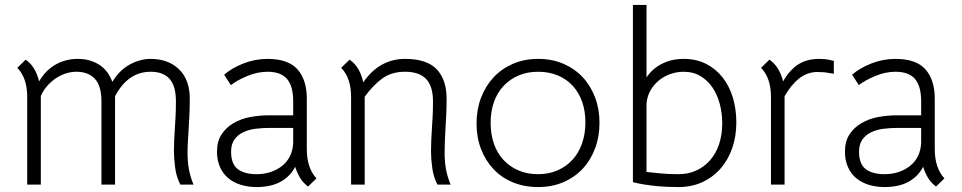

<svg xmlns="http://www.w3.org/2000/svg" viewBox="-20 -746 3887 776"><path d="M390 0V-336Q390 -399 363.5 -427.5Q337 -456 288 -456Q268 -456 247 -449.5Q226 -443 206.5 -430Q187 -417 171 -399Q155 -381 145 -358V-353V0H90V-353Q90 -393 80 -422Q70 -451 50 -472L84 -505Q107 -488 119.5 -465.5Q132 -443 138 -417Q165 -463 205.5 -485.5Q246 -508 294 -508Q343 -508 380 -485Q417 -462 434 -415Q463 -463 505 -485.5Q547 -508 588 -508Q660 -508 703.5 -466Q747 -424 747 -347Q747 -311 745.5 -281.5Q744 -252 742.5 -226Q741 -200 739.5 -176Q738 -152 738 -128Q738 -95 743 -65Q748 -35 762 0H709Q693 -30 688 -67.5Q683 -105 683 -134Q683 -158 684 -179Q685 -200 686.5 -223.5Q688 -247 689.5 -274Q691 -301 691 -336Q691 -398 665.5 -427Q640 -456 589 -456Q497 -456 445 -357V-347V0Z M1017 10Q983 10 953.5 1Q924 -8 902.5 -26Q881 -44 869 -71Q857 -98 857 -133Q857 -175 875.5 -203Q894 -231 924 -248.5Q954 -266 991.5 -273Q1029 -280 1068 -280H1165V-336Q1165 -398 1140 -427Q1115 -456 1061 -456Q1021 -456 980 -439Q939 -422 913 -402L886 -444Q915 -470 962.5 -489Q1010 -508 1061 -508Q1145 -508 1182.5 -465.5Q1220 -423 1220 -347V-144Q1220 -67 1259 -25L1225 8Q1204 -8 1192 -28.5Q1180 -49 1173 -72Q1154 -34 1115 -12Q1076 10 1017 10ZM1017 -42Q1047 -42 1073 -50.5Q1099 -59 1119.5 -75Q1140 -91 1152 -115Q1164 -139 1165 -170V-229H1068Q1040 -229 1012.5 -225.5Q985 -222 963 -211.5Q941 -201 927.5 -182Q914 -163 914 -133Q914 -83 941 -62.5Q968 -42 1017 -42Z M1748 0Q1732 -30 1727 -67.5Q1722 -105 1722 -134Q1722 -158 1723 -179Q1724 -200 1725.5 -223.5Q1727 -247 1728.5 -274Q1730 -301 1730 -336Q1730 -398 1702 -427Q1674 -456 1617 -456Q1563 -456 1526 -429.5Q1489 -403 1454 -355V-353V0H1399V-353Q1399 -393 1389 -422Q1379 -451 1359 -472L1393 -505Q1417 -488 1430 -463.5Q1443 -439 1448 -413Q1481 -461 1523.5 -484.5Q1566 -508 1617 -508Q1705 -508 1745 -466Q1785 -424 1785 -347Q1785 -311 1783.5 -281.5Q1782 -252 1780.5 -226Q1779 -200 1778 -176Q1777 -152 1777 -128Q1777 -95 1782 -65Q1787 -35 1801 0Z M2155 10Q2099 10 2053 -9Q2007 -28 1974.5 -62.5Q1942 -97 1924 -144Q1906 -191 1906 -247Q1906 -303 1924 -350.5Q1942 -398 1974.5 -433Q2007 -468 2053 -488Q2099 -508 2155 -508Q2211 -508 2256.5 -488.5Q2302 -469 2334.5 -434.5Q2367 -400 2385 -352.5Q2403 -305 2403 -250Q2403 -194 2385 -146Q2367 -98 2334.5 -63.5Q2302 -29 2256.5 -9.5Q2211 10 2155 10ZM2155 -456Q2111 -456 2076 -441Q2041 -426 2015.5 -399Q1990 -372 1976.5 -334Q1963 -296 1963 -250Q1963 -203 1976.5 -164.5Q1990 -126 2015.5 -99Q2041 -72 2076 -57Q2111 -42 2155 -42Q2198 -42 2233.5 -57.5Q2269 -73 2294 -100.5Q2319 -128 2332.5 -166.5Q2346 -205 2346 -252Q2346 -298 2332.5 -335.5Q2319 -373 2294 -400Q2269 -427 2233.5 -441.5Q2198 -456 2155 -456Z M2743 -508Q2794 -508 2833.5 -488Q2873 -468 2900.5 -433Q2928 -398 2942 -351.5Q2956 -305 2956 -251Q2956 -195 2939.5 -147.5Q2923 -100 2892.5 -65Q2862 -30 2819 -10Q2776 10 2723 10Q2678 10 2643.5 7Q2609 4 2586 0Q2559 -4 2538 -10V-726H2593V-433Q2616 -468 2655 -488Q2694 -508 2743 -508ZM2743 -456Q2718 -456 2693 -448Q2668 -440 2647 -424Q2626 -408 2611 -384Q2596 -360 2593 -328V-51Q2611 -49 2646 -45.5Q2681 -42 2722 -42Q2762 -42 2794.5 -57Q2827 -72 2850.5 -99Q2874 -126 2886.5 -164Q2899 -202 2899 -248Q2899 -288 2889 -326Q2879 -364 2859.5 -392.5Q2840 -421 2811 -438.5Q2782 -456 2743 -456Z M3350 -448Q3341 -449 3330 -451Q3321 -453 3309.5 -454Q3298 -455 3284 -455Q3243 -455 3210 -429Q3177 -403 3151 -357V-353V0H3096V-353Q3096 -393 3086 -422Q3076 -451 3056 -472L3090 -505Q3113 -488 3126 -465.5Q3139 -443 3145 -417Q3171 -463 3206 -485.5Q3241 -508 3291 -508Q3302 -508 3313 -507Q3324 -506 3332 -504Q3342 -502 3350 -500Z M3555 10Q3521 10 3491.5 1Q3462 -8 3440.5 -26Q3419 -44 3407 -71Q3395 -98 3395 -133Q3395 -175 3413.5 -203Q3432 -231 3462 -248.5Q3492 -266 3529.5 -273Q3567 -280 3606 -280H3703V-336Q3703 -398 3678 -427Q3653 -456 3599 -456Q3559 -456 3518 -439Q3477 -422 3451 -402L3424 -444Q3453 -470 3500.5 -489Q3548 -508 3599 -508Q3683 -508 3720.5 -465.5Q3758 -423 3758 -347V-144Q3758 -67 3797 -25L3763 8Q3742 -8 3730 -28.5Q3718 -49 3711 -72Q3692 -34 3653 -12Q3614 10 3555 10ZM3555 -42Q3585 -42 3611 -50.5Q3637 -59 3657.5 -75Q3678 -91 3690 -115Q3702 -139 3703 -170V-229H3606Q3578 -229 3550.5 -225.5Q3523 -222 3501 -211.5Q3479 -201 3465.5 -182Q3452 -163 3452 -133Q3452 -83 3479 -62.5Q3506 -42 3555 -42Z"/></svg>

Font: Snippet
Style: Regular
Weight: 400
Designer: Gesine Todt
Foundry: Gesine Todt
Version: Version 1.000